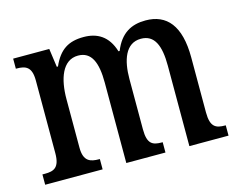

<svg xmlns="http://www.w3.org/2000/svg" viewBox="-81 -669 988 791"><g transform="rotate(-15 413.0 -273.5)"><path d="M21 0H266V-44H263C226 -44 197 -52 197 -111V-318C197 -403 222 -479 289 -479C346 -479 367 -429 367 -343V0H534V-44H530C492 -44 469 -53 469 -116V-331C469 -410 491 -479 557 -479C615 -479 636 -429 636 -343V0H803V-44H800C762 -44 738 -53 738 -116V-351C738 -487 685 -547 595 -547C535 -547 488 -523 460 -453H455C434 -522 388 -547 331 -547C267 -547 227 -523 198 -457H193L182 -536H28V-493H31C69 -493 95 -484 95 -425V-115C95 -53 70 -44 32 -44H21Z"/></g></svg>

Font: Noto Serif Condensed Medium
Style: Regular
Weight: 500
Width: 3
Designer: Monotype Design Team
Foundry: Monotype Imaging Inc.
Version: Version 2.015